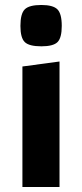

<svg xmlns="http://www.w3.org/2000/svg" viewBox="-20 -751 330 771"><path d="M70 -484 219 -504V0H70ZM146 -565Q97 -565 79.5 -582Q62 -599 62 -647Q62 -696 79.5 -713.5Q97 -731 146 -731Q193 -731 210.5 -713.5Q228 -696 228 -647Q228 -599 211 -582Q194 -565 146 -565Z"/></svg>

Font: Changa SemiBold
Style: Regular
Weight: 600
Designer: Eduardo Rodriguez Tunni
Foundry: Eduardo Rodriguez Tunni
Version: Version 3.002; ttfautohint (v1.8.2)